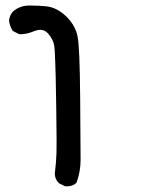

<svg xmlns="http://www.w3.org/2000/svg" viewBox="-20 -408 540 684"><path d="M175.3 210.4Q175.3 205.6 176.3 200.2Q180.2 169.4 181.2 136.7Q181.6 127 181.6 92.3Q181.6 57.6 180.4 -20.3Q179.2 -98.1 178.5 -130.4Q177.7 -162.6 176.8 -185.5Q175.3 -232.4 173.3 -244.1Q169.9 -268.1 150.4 -289.6Q138.7 -301.8 123.5 -301.8Q114.3 -301.8 104 -297.9Q75.7 -286.1 54.7 -286.1Q51.3 -286.1 47.4 -286.6L25.4 -297.9Q14.2 -315.4 12.2 -335Q14.2 -353 25.4 -366.2Q48.8 -387.2 81.1 -388.2Q86.9 -388.2 93.3 -388.2Q118.7 -388.2 146.5 -385.3Q184.1 -380.9 217.8 -347.7Q248.5 -316.9 256.3 -278.3Q264.2 -239.7 265.6 -60.1L267.1 161.1Q267.1 204.1 252.4 243.2L251.5 244.1Q238.3 255.9 218.8 255.9Q215.8 255.9 211.4 255.4L189.9 244.6Q175.3 230 175.3 210.4Z"/></svg>

Font: Bakudai
Style: Medium
Weight: 500
Version: Version 1.48